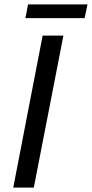

<svg xmlns="http://www.w3.org/2000/svg" viewBox="-20 -849 416 869"><path d="M133 0H40L173 -688H267ZM376 -829 363 -767H95L107 -829Z"/></svg>

Font: Libra Sans
Style: Italic
Weight: 400
Italic angle: -12°
Foundry: Context Ltd
Version: Version 1.002